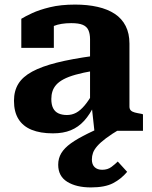

<svg xmlns="http://www.w3.org/2000/svg" viewBox="-20 -571 664 838"><path d="M234 148Q234 120 247.5 97.5Q261 75 289.5 54.5Q318 34 364 11.5Q410 -11 474 -40L506 -9Q467 14 442.5 32.5Q418 51 404.5 66.5Q391 82 386 96Q381 110 381 125Q381 147 393 158.5Q405 170 426 170Q450 170 466.5 157.5Q483 145 494 134L535 179Q509 210 473.5 228.5Q438 247 377 247Q313 247 273.5 222.5Q234 198 234 148ZM604 0H392L380 -110L373 -109V-400Q373 -423 366 -439Q359 -455 341.5 -462.5Q324 -470 291 -470Q245 -470 214.5 -457.5Q184 -445 172 -429Q165 -435 164.5 -443Q164 -451 170 -459Q176 -467 187 -472.5Q198 -478 215 -478V-362H73V-489Q89 -499 120 -513.5Q151 -528 198 -539.5Q245 -551 308 -551Q362 -551 406 -541Q450 -531 481 -510.5Q512 -490 528.5 -457.5Q545 -425 545 -381V-106Q545 -95 551 -89Q557 -83 568.5 -80Q580 -77 598 -74L604 -72ZM41 -131Q41 -174 60 -205Q79 -236 120.5 -258.5Q162 -281 227.5 -297.5Q293 -314 388 -327V-262Q342 -254 310 -245Q278 -236 257.5 -225Q237 -214 225.5 -201Q214 -188 209 -172.5Q204 -157 204 -139Q204 -114 212 -98.5Q220 -83 235.5 -76Q251 -69 272 -69Q294 -69 312.5 -79Q331 -89 349.5 -111Q368 -133 387 -167L393 -115Q373 -72 347.5 -44Q322 -16 289 -2.5Q256 11 211 11Q156 11 118 -4.5Q80 -20 60.5 -51.5Q41 -83 41 -131Z"/></svg>

Font: Roboto Serif
Style: Bold
Weight: 700
Designer: Greg Gazdowicz
Foundry: Commercial Type
Version: Version 1.008